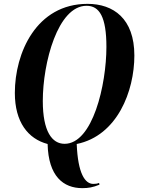

<svg xmlns="http://www.w3.org/2000/svg" viewBox="-20 -745 730 996"><path d="M407 231C438 231 462 227 496 213L494 204C484 208 475 209 464 209C421 209 384 155 378 2C589 -41 677 -273 677 -457C677 -649 568 -725 434 -725C168 -725 57 -470 57 -263C57 -112 125 -25 227 2C231 170 309 231 407 231ZM315 1C250 1 202 -63 202 -221C202 -420 280 -715 429 -715C496 -715 532 -657 532 -502C532 -305 461 1 315 1Z"/></svg>

Font: Noto Serif Display Condensed
Style: Bold Italic
Weight: 700
Width: 3
Italic angle: -12°
Designer: Monotype Design Team
Foundry: Monotype Imaging Inc.
Version: Version 2.009